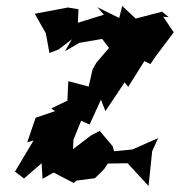

<svg xmlns="http://www.w3.org/2000/svg" viewBox="-20 -581 600 641"><path d="M225 -114 251 -178 279 -165 317 -248 332 -210 396 -306 408 -291 462 -377 482 -367 499 -392 560 -473 525 -525 543 -524 521 -542 433 -519 388 -561 378 -521 305 -557 327 -532 240 -505 242 -550 207 -556 96 -535 133 -470 145 -404 176 -416 220 -450 197 -410 245 -438 321 -451 344 -421 302 -372 289 -349 276 -292 208 -310 205 -245 151 -219 164 -210 99 -188 71 -106 92 -112 30 -8 60 15 119 -36 122 16 159 -5 226 30 235 22 297 14 328 -17 340 -35 406 -36 476 40 488 -76 508 -120 422 -82 361 -76 356 -93 313 -144 284 -129 224 -83Z"/></svg>

Font: Asimov Aggro
Style: CondIt
Weight: 500
Designer: Google
Version: Version 2.000980; 2014